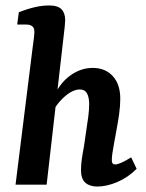

<svg xmlns="http://www.w3.org/2000/svg" viewBox="-20 -677 535 704"><path d="M337 7Q309 7 293 -7Q277 -21 277 -53Q277 -73 280 -94Q283 -115 288 -141Q291 -165 295.5 -193Q300 -221 303.5 -248Q307 -275 307 -295Q307 -320 299 -334.5Q291 -349 272 -349Q256 -349 237.5 -338Q219 -327 200.5 -306.5Q182 -286 168 -258L160 -284Q187 -359 229 -393.5Q271 -428 320 -428Q366 -428 393.5 -398Q421 -368 421 -315Q421 -289 417 -260Q413 -231 407.5 -202.5Q402 -174 398 -150Q394 -129 392 -114.5Q390 -100 390 -89Q390 -74 402 -74Q410 -74 424 -80Q438 -86 461 -100L481 -58Q449 -26 410 -9.5Q371 7 337 7ZM37 0 100 -505Q102 -518 104 -535Q106 -552 106 -560Q106 -575 98 -581Q90 -587 76 -587H43L49 -632Q82 -645 109 -651Q136 -657 160 -657Q192 -657 205.5 -643Q219 -629 219 -603Q219 -595 217.5 -581Q216 -567 214 -550L151 0Z"/></svg>

Font: Rasa SemiBold
Style: Italic
Weight: 600
Italic angle: -7.10001°
Designer: Anna Giedrys (Yrsa+Rasa design), David Brezina (Yrsa art-direction, Rasa art-direction, design)
Foundry: Rosetta Type Foundry
Version: Version 2.004